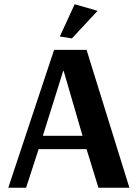

<svg xmlns="http://www.w3.org/2000/svg" viewBox="-20 -885 648 905"><path d="M332 -865 440 -834 319 -704 262 -713ZM280 -551H278L182 -245H369ZM235 -650H388L590 0H444L388 -182H162L103 0H19Z"/></svg>

Font: ArsenalBold
Style: Bold
Weight: 700
Designer: Andrij Shevchenko
Foundry: Stairsfor.com
Version: Version 1.000